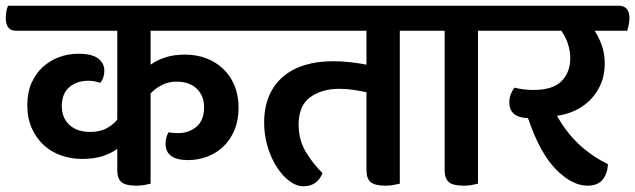

<svg xmlns="http://www.w3.org/2000/svg" viewBox="-54 -635 2210 668"><path d="M470 -528V-410Q492 -426 521.5 -435.5Q551 -445 590 -445Q630 -445 664 -432Q698 -419 723 -395Q748 -371 762 -337Q776 -303 776 -260Q776 -216 761.5 -182Q747 -148 723 -125Q699 -102 667 -90Q635 -78 601 -78Q522 -78 522 -135Q522 -147 525 -157.5Q528 -168 533 -175Q540 -173 549 -172.5Q558 -172 566 -172Q604 -172 630 -194.5Q656 -217 656 -262Q656 -302 630.5 -326.5Q605 -351 560 -351Q532 -351 509 -339Q486 -327 470 -310V4Q461 6 449 8.5Q437 11 421 11Q383 11 368.5 -1.5Q354 -14 354 -42V-117Q332 -101 302 -91.5Q272 -82 231 -82Q194 -82 159.5 -94Q125 -106 99 -129.5Q73 -153 57 -188Q41 -223 41 -270Q41 -313 55.5 -346Q70 -379 94.5 -401.5Q119 -424 151 -436Q183 -448 218 -448Q266 -448 287.5 -431.5Q309 -415 309 -389Q309 -364 295 -347Q285 -350 276 -352Q267 -354 253 -354Q213 -354 187 -331.5Q161 -309 161 -266Q161 -225 187.5 -200.5Q214 -176 259 -176Q294 -176 317.5 -189Q341 -202 354 -219V-528H2Q-34 -528 -34 -573Q-34 -582 -32 -594.5Q-30 -607 -26 -615H804Q840 -615 840 -571Q840 -562 838 -549Q836 -536 832 -528Z M1337 -528V4Q1328 6 1315.5 8.5Q1303 11 1287 11Q1250 11 1235.5 -1.5Q1221 -14 1221 -42V-314Q1198 -319 1175 -322.5Q1152 -326 1127 -326Q1065 -326 1025 -296.5Q985 -267 985 -202Q985 -148 1010 -106.5Q1035 -65 1068 -33Q1061 -13 1044.5 0Q1028 13 1002 13Q977 13 952.5 -5.5Q928 -24 908.5 -54.5Q889 -85 877 -125Q865 -165 865 -208Q865 -261 882 -301Q899 -341 930.5 -368Q962 -395 1006 -408.5Q1050 -422 1104 -422Q1135 -422 1165.5 -418.5Q1196 -415 1221 -410V-528H821Q801 -528 793 -539Q785 -550 785 -573Q785 -582 787 -594.5Q789 -607 792 -615H1409Q1445 -615 1445 -571Q1445 -562 1442.5 -549Q1440 -536 1437 -528Z M1609 -528V4Q1600 6 1588 8.5Q1576 11 1559 11Q1522 11 1507.5 -1.5Q1493 -14 1493 -42V-528H1418Q1398 -528 1390 -539Q1382 -550 1382 -573Q1382 -582 1384 -594.5Q1386 -607 1389 -615H1681Q1717 -615 1717 -571Q1717 -562 1714.5 -549Q1712 -536 1709 -528Z M2015 -528Q2030 -505 2040 -476.5Q2050 -448 2050 -414Q2050 -375 2037 -344Q2024 -313 2001.5 -289.5Q1979 -266 1949 -251.5Q1919 -237 1884 -232Q1946 -120 2061 -64Q2060 -32 2043 -10.5Q2026 11 1990 11Q1936 11 1880 -46Q1824 -103 1783 -224Q1718 -226 1718 -279Q1718 -294 1723 -307Q1728 -320 1736 -330Q1747 -327 1764.5 -324.5Q1782 -322 1801 -322Q1870 -322 1900 -353Q1930 -384 1930 -432Q1930 -483 1899 -528H1688Q1652 -528 1652 -573Q1652 -582 1654 -594.5Q1656 -607 1660 -615H2099Q2136 -615 2136 -571Q2136 -562 2133.5 -549Q2131 -536 2128 -528Z"/></svg>

Font: Baloo 2 SemiBold
Style: Regular
Weight: 600
Designer: Sarang Kulkarni and Ek Type
Foundry: Ek Type
Version: Version 1.640;hotconv 1.0.111;makeotfexe 2.5.65597; ttfautoh